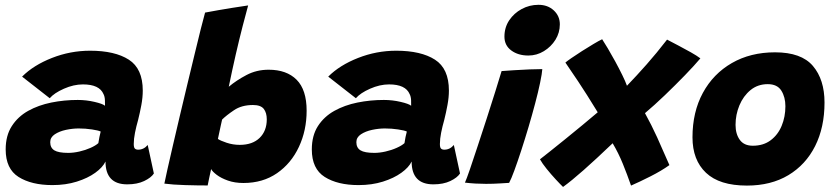

<svg xmlns="http://www.w3.org/2000/svg" viewBox="-20 -742 3389 778"><path d="M192.5 8Q107.5 8 55.2 -25Q3 -58 3 -136.5Q3 -192.5 27.8 -231Q52.5 -269.5 94.2 -292.8Q136 -316 188 -326.5Q240 -337 295 -337Q329.5 -337 362.8 -329.2Q396 -321.5 405.5 -313.5Q406 -320.5 405.2 -335.8Q404.5 -351 399.5 -360.5Q383 -400 316 -400Q278.5 -400 239 -382.5Q199.5 -365 181.5 -344L69.5 -431.5Q116 -478 190.5 -507.2Q265 -536.5 345 -536.5Q445.5 -536.5 502 -500.2Q558.5 -464 558.5 -375Q558.5 -347.5 552.8 -316.5Q547 -285.5 539.5 -255.5Q532 -229.5 527 -204.2Q522 -179 522 -158.5Q522 -144.5 526.5 -140Q531 -135.5 540 -135.5Q562.5 -135.5 578.5 -154.5L603.5 -39Q592.5 -22 564.2 -8.5Q536 5 495.5 5Q407.5 5 407.5 -87.5Q396 -63.5 365.8 -41.8Q335.5 -20 291 -6Q246.5 8 192.5 8ZM256.5 -122.5Q277.5 -122.5 301.8 -128Q326 -133.5 346.8 -142.8Q367.5 -152 378.5 -162Q380 -173 382.8 -186.5Q385.5 -200 388 -209Q379 -213.5 352.8 -217.5Q326.5 -221.5 299 -221.5Q274 -221.5 247.2 -215.8Q220.5 -210 202 -197.8Q183.5 -185.5 183.5 -166Q183.5 -143 200.2 -132.8Q217 -122.5 256.5 -122.5Z M646 2Q649.5 -15.5 658.5 -56Q667.5 -96.5 680.5 -152.2Q693.5 -208 708.5 -271.8Q723.5 -335.5 739 -399.8Q754.5 -464 768.5 -522Q782.5 -580 793.5 -624.2Q804.5 -668.5 811 -691Q818 -692.5 866.2 -701Q914.5 -709.5 985.5 -720Q977 -689.5 963.5 -637.2Q950 -585 935.2 -520.8Q920.5 -456.5 907 -390.5Q938 -416.5 978.8 -438Q1019.5 -459.5 1068.5 -459.5Q1141.5 -459.5 1182 -418.8Q1222.5 -378 1222.5 -293.5Q1222.5 -213.5 1191.2 -146.8Q1160 -80 1102.5 -40.2Q1045 -0.5 966.5 -0.5Q931.5 -0.5 903.8 -10.2Q876 -20 858.2 -33.5Q840.5 -47 835.5 -57Q832.5 -42.5 827.5 -20Q822.5 2.5 821.5 9.5Q779.5 9.5 729.5 8Q679.5 6.5 646 2ZM863 -179Q873 -172 898.5 -163.5Q924 -155 951.5 -155Q1003 -155 1032 -183.2Q1061 -211.5 1061 -258.5Q1061 -285 1048.8 -300.8Q1036.5 -316.5 1005 -316.5Q959 -316.5 927.8 -295.2Q896.5 -274 880 -257.5Q878.5 -251.5 875 -235.2Q871.5 -219 868 -202.5Q864.5 -186 863 -179Z M1433 8Q1348 8 1295.8 -25Q1243.5 -58 1243.5 -136.5Q1243.5 -192.5 1268.2 -231Q1293 -269.5 1334.8 -292.8Q1376.5 -316 1428.5 -326.5Q1480.5 -337 1535.5 -337Q1570 -337 1603.2 -329.2Q1636.5 -321.5 1646 -313.5Q1646.5 -320.5 1645.8 -335.8Q1645 -351 1640 -360.5Q1623.5 -400 1556.5 -400Q1519 -400 1479.5 -382.5Q1440 -365 1422 -344L1310 -431.5Q1356.5 -478 1431 -507.2Q1505.5 -536.5 1585.5 -536.5Q1686 -536.5 1742.5 -500.2Q1799 -464 1799 -375Q1799 -347.5 1793.2 -316.5Q1787.5 -285.5 1780 -255.5Q1772.5 -229.5 1767.5 -204.2Q1762.5 -179 1762.5 -158.5Q1762.5 -144.5 1767 -140Q1771.5 -135.5 1780.5 -135.5Q1803 -135.5 1819 -154.5L1844 -39Q1833 -22 1804.8 -8.5Q1776.5 5 1736 5Q1648 5 1648 -87.5Q1636.5 -63.5 1606.2 -41.8Q1576 -20 1531.5 -6Q1487 8 1433 8ZM1497 -122.5Q1518 -122.5 1542.2 -128Q1566.5 -133.5 1587.2 -142.8Q1608 -152 1619 -162Q1620.5 -173 1623.2 -186.5Q1626 -200 1628.5 -209Q1619.5 -213.5 1593.2 -217.5Q1567 -221.5 1539.5 -221.5Q1514.5 -221.5 1487.8 -215.8Q1461 -210 1442.5 -197.8Q1424 -185.5 1424 -166Q1424 -143 1440.8 -132.8Q1457.5 -122.5 1497 -122.5Z M2121 -517Q2079.5 -517 2051.8 -537.5Q2024 -558 2024 -593.5Q2024 -630.5 2043.2 -659.5Q2062.5 -688.5 2094 -705.5Q2125.5 -722.5 2162 -722.5Q2199.5 -722.5 2224 -699.8Q2248.5 -677 2248.5 -643.5Q2248.5 -609.5 2230.8 -581Q2213 -552.5 2184 -534.8Q2155 -517 2121 -517ZM2043 -1Q2034 -0.5 2006.5 1.2Q1979 3 1949.5 3Q1928.5 3 1906.8 1.8Q1885 0.5 1864 -2Q1870 -15 1883.8 -55Q1897.5 -95 1915.5 -149.8Q1933.5 -204.5 1952.5 -262.8Q1971.5 -321 1987.2 -371.8Q2003 -422.5 2012.5 -454Q2032 -455.5 2063.2 -457.5Q2094.5 -459.5 2126 -460.8Q2157.5 -462 2177.5 -462Q2176.5 -445 2168.5 -406.5Q2160.5 -368 2148.5 -323Q2136.5 -277.5 2121.8 -227.8Q2107 -178 2092 -132Q2077 -86 2064.2 -51.2Q2051.5 -16.5 2043 -1Z M2261.5 15.5Q2250.5 5 2231.8 -15.2Q2213 -35.5 2195 -57.8Q2177 -80 2168 -96.5Q2180.5 -106 2208 -128Q2235.5 -150 2270.5 -178.2Q2305.5 -206.5 2340.2 -235.2Q2375 -264 2402 -287Q2355.5 -363 2322.8 -412Q2290 -461 2271 -488.5Q2276.5 -493.5 2295.2 -506.5Q2314 -519.5 2338 -534.8Q2362 -550 2384.5 -563.5Q2407 -577 2420 -583Q2428.5 -570 2443 -545.8Q2457.5 -521.5 2473 -493Q2488.5 -464.5 2501.5 -438Q2514.5 -411.5 2520.5 -394.5Q2560.5 -436 2600.2 -481Q2640 -526 2683 -581.5Q2704 -570.5 2729.8 -557Q2755.5 -543.5 2779.5 -530Q2803.5 -516.5 2818 -505.5Q2794 -477 2755.5 -437.2Q2717 -397.5 2674 -356.2Q2631 -315 2593.5 -283.5Q2620 -235.5 2642.8 -185.5Q2665.5 -135.5 2692.5 -73Q2660.5 -50 2616 -27.5Q2571.5 -5 2537 10Q2521.5 -34.5 2503.8 -78.2Q2486 -122 2462.5 -161.5Q2394 -96 2345 -52.8Q2296 -9.5 2261.5 15.5Z M3006.5 10Q2895.5 10 2840.8 -41.8Q2786 -93.5 2786 -185.5Q2786 -288 2828 -365.5Q2870 -443 2945.5 -486.5Q3021 -530 3120.5 -530Q3227 -530 3274 -474.8Q3321 -419.5 3321 -326.5Q3321 -226 3283 -150.2Q3245 -74.5 3174.5 -32.2Q3104 10 3006.5 10ZM3030.5 -151.5Q3073.5 -151.5 3103 -173.8Q3132.5 -196 3147.5 -232.5Q3162.5 -269 3162.5 -311.5Q3162.5 -348.5 3146 -374.8Q3129.5 -401 3091 -401Q3050.5 -401 3021.2 -377Q2992 -353 2976.2 -315.2Q2960.5 -277.5 2960.5 -236Q2960.5 -199 2977.8 -175.2Q2995 -151.5 3030.5 -151.5Z"/></svg>

Font: Grandstander ExtraBold
Style: Italic
Weight: 800
Italic angle: -15°
Designer: Tyler Finck
Foundry: Etcetera Type Co
Version: Version 1.200; ttfautohint (v1.8.3)